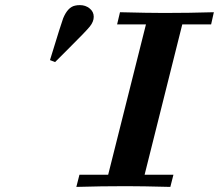

<svg xmlns="http://www.w3.org/2000/svg" viewBox="-20 -734 860 754"><path d="M176.3 -498Q222.2 -647.9 228 -662.1Q246.1 -706.1 274.9 -711.9Q282.7 -713.9 293.9 -713.9Q315.9 -713.9 332 -700.9Q348.1 -688 348.1 -668Q348.1 -648.9 332.8 -629.9Q317.4 -610.8 252 -545.9Q217.8 -511.7 196.3 -490.2ZM279.8 0 292 -47.9H404.8L553.2 -638.2H439.9L451.2 -686Q564 -683.1 625 -683.1Q722.2 -683.1 819.8 -686L809.1 -638.2H695.8L547.9 -47.9H661.1L648.9 0Q536.1 -2.9 475.1 -2.9Q377.9 -2.9 279.8 0Z"/></svg>

Font: CMU Serif
Style: BoldItalic
Weight: 700
Italic angle: -14.04°
Version: Version 0.7.0